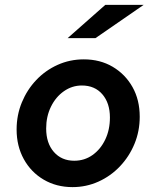

<svg xmlns="http://www.w3.org/2000/svg" viewBox="-20 -756 640 786"><path d="M277 10Q211 10 159 -20.5Q107 -51 77.5 -104.5Q48 -158 48 -226Q48 -285 69.5 -337Q91 -389 128.5 -428.5Q166 -468 216 -490.5Q266 -513 323 -513Q390 -513 441.5 -482.5Q493 -452 522.5 -399.5Q552 -347 552 -278Q552 -219 530.5 -167Q509 -115 471 -75Q433 -35 383 -12.5Q333 10 277 10ZM284 -98Q326 -98 359 -121.5Q392 -145 411 -185Q430 -225 430 -275Q430 -334 399 -370Q368 -406 315 -406Q275 -406 241.5 -382.5Q208 -359 188.5 -319Q169 -279 169 -230Q169 -170 200.5 -134Q232 -98 284 -98ZM257 -600 411 -736H568L371 -600Z"/></svg>

Font: Red Hat Mono SemiBold
Style: Italic
Weight: 600
Italic angle: -12°
Monospace: yes
Designer: Pentagram, MCKL
Foundry: MCKL
Version: Version 1.030